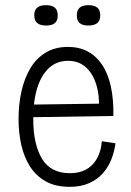

<svg xmlns="http://www.w3.org/2000/svg" viewBox="-20 -714 509 745"><path d="M251 11Q196 11 158 -10Q120 -31 96.5 -68Q73 -105 62.5 -152Q52 -199 52 -252Q52 -310 63.5 -360.5Q75 -411 98 -449.5Q121 -488 157.5 -510Q194 -532 244 -532Q287 -532 320 -514.5Q353 -497 376 -463Q399 -429 410 -379Q421 -329 420 -264L88 -259V-308L383 -312L364 -283Q367 -344 353 -387.5Q339 -431 311.5 -454.5Q284 -478 244 -478Q201 -478 171 -451Q141 -424 125 -374Q109 -324 109 -253Q109 -154 143 -98Q177 -42 251 -42Q280 -42 301.5 -50.5Q323 -59 338.5 -75Q354 -91 363.5 -114Q373 -137 375 -166L428 -158Q424 -126 412 -95.5Q400 -65 378.5 -41Q357 -17 325 -3Q293 11 251 11ZM323 -615Q300 -615 289 -624.5Q278 -634 278 -654Q278 -675 289.5 -684.5Q301 -694 323 -694Q346 -694 357.5 -684.5Q369 -675 369 -654Q369 -634 357.5 -624.5Q346 -615 323 -615ZM159 -615Q136 -615 124.5 -624.5Q113 -634 113 -655Q113 -675 124.5 -684.5Q136 -694 158 -694Q181 -694 192.5 -684.5Q204 -675 204 -654Q204 -634 193 -624.5Q182 -615 159 -615Z"/></svg>

Font: Bricolage Grotesque SemiCondensed ExtraLight
Style: Regular
Weight: 250
Width: 4
Designer: Mathieu Triay
Foundry: Atelier Triay
Version: Version 1.000;gftools[0.9.30]